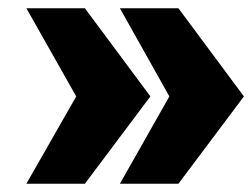

<svg xmlns="http://www.w3.org/2000/svg" viewBox="-20 -530 612 466"><path d="M44 -84 165 -296 44 -510H186L345 -296L186 -84ZM271 -84 391 -296 271 -510H413L572 -296L413 -84Z"/></svg>

Font: Saira Expanded Black
Style: Regular
Weight: 900
Width: 7
Designer: Hector Gatti with collaboration of the Omnibus-Type team
Foundry: Omnibus-Type
Version: Version 1.101